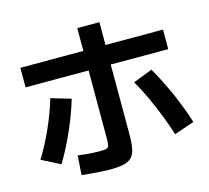

<svg xmlns="http://www.w3.org/2000/svg" viewBox="-119 -956 1238 1139"><g transform="rotate(-15 500.0 -386.5)"><path d="M415 44Q395 44 366.5 42Q338 40 307 37.5Q276 35 248 32L256 -87Q279 -84 303.5 -81.5Q328 -79 349 -78Q370 -77 385 -77Q416 -77 429 -80Q442 -83 445.5 -97Q449 -111 449 -143V-817H585V-127Q585 -74 578 -40Q571 -6 553 12Q535 30 501.5 37Q468 44 415 44ZM36 -119Q84 -197 123.5 -286Q163 -375 187 -457L309 -421Q284 -337 243 -242.5Q202 -148 150 -61ZM847 -59Q828 -120 803 -183.5Q778 -247 750 -307.5Q722 -368 692 -419L810 -465Q858 -382 900 -287Q942 -192 970 -101ZM62 -557V-677H938V-557Z"/></g></svg>

Font: M PLUS 2
Style: Bold
Weight: 700
Designer: Coji Morishita
Foundry: UNDERFOREST DESIGN
Version: Version 1.001